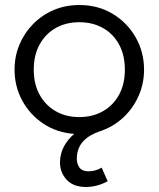

<svg xmlns="http://www.w3.org/2000/svg" viewBox="-20 -520 632 765"><path d="M322 225Q272 225 245.2 195.8Q218.5 166.5 219 125Q220 90.5 235.2 62.8Q250.5 35 275.5 13.5Q207 8.5 153.2 -27Q99.5 -62.5 68.8 -119Q38 -175.5 38 -242.5Q38 -295 57.2 -341.5Q76.5 -388 111.5 -423.8Q146.5 -459.5 193.5 -479.8Q240.5 -500 296 -500Q370.5 -500 428.8 -465Q487 -430 520.5 -371.2Q554 -312.5 554 -242.5Q554 -186.5 531.8 -136.8Q509.5 -87 469.8 -50.5Q430 -14 377 3.5Q336 17 311.8 42.8Q287.5 68.5 286 109Q285.5 131.5 296.2 147Q307 162.5 333 162.5Q347.5 162.5 360.8 158.5Q374 154.5 385 148L409 202Q389.5 213 367.2 219Q345 225 322 225ZM296 -53.5Q349 -53.5 390 -76.8Q431 -100 454.2 -142.2Q477.5 -184.5 477.5 -242.5Q477.5 -300.5 454.2 -343Q431 -385.5 390 -408.5Q349 -431.5 296 -431.5Q243 -431.5 202.2 -408.5Q161.5 -385.5 138 -343Q114.5 -300.5 114.5 -242.5Q114.5 -184.5 138 -142.2Q161.5 -100 202.2 -76.8Q243 -53.5 296 -53.5Z"/></svg>

Font: Geologica Cursive ExtraLight
Style: Regular
Weight: 250
Designer: Sindre Bremnes, Frode Helland
Foundry: Monokrom Skriftforlag AS
Version: Version 1.010;gftools[0.9.28]